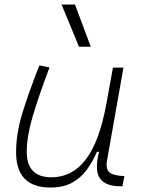

<svg xmlns="http://www.w3.org/2000/svg" viewBox="-20 -815 626 845"><path d="M201.7 10.3Q50.8 10.3 50.8 -145Q50.8 -227.1 78.6 -317.6Q106.4 -408.2 153.3 -527.3L197.8 -518.1Q148.9 -388.7 123.3 -300.8Q97.7 -212.9 97.7 -147.5Q97.7 -34.7 206.5 -34.7Q297.4 -34.7 357.4 -112.8Q417.5 -190.9 448.2 -358.4L477.1 -517.6H523.4L450.7 -106.9Q444.8 -73.2 460.2 -58.1Q475.6 -43 518.6 -40.5L527.3 -40L519 4.9H513.7Q460.9 4.9 435.8 -13.9Q410.6 -32.7 407.2 -66.7Q403.8 -100.6 416 -147H406.7Q387.7 -103 361.6 -67.4Q335.4 -31.7 296.9 -10.7Q258.3 10.3 201.7 10.3ZM327.6 -609.4 251 -794.9H310.1L379.4 -609.4Z"/></svg>

Font: Cascadia Mono NF ExtraLight
Style: Italic
Weight: 200
Italic angle: -10°
Monospace: yes
Designer: Aaron Bell
Foundry: Saja Typeworks
Version: Version 2404.023; ttfautohint (v1.8.4)